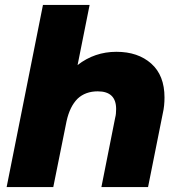

<svg xmlns="http://www.w3.org/2000/svg" viewBox="-20 -762 736 782"><path d="M454 -551C513 -551 560 -535 596 -503C632 -471 650 -425 650 -365C650 -343 648 -321 643 -300L583 0H393L449 -282C452 -293 453 -305 453 -318C453 -366 428 -390 378 -390C345 -390 317 -380 296 -360C275 -339 260 -309 251 -268L197 0H7L155 -742H345L296 -497C342 -533 395 -551 454 -551Z"/></svg>

Font: My Font
Style: Italic
Weight: 500
Designer: Julieta Ulanovsky
Foundry: Julieta Ulanovsky
Version: ""